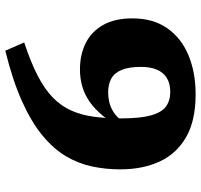

<svg xmlns="http://www.w3.org/2000/svg" viewBox="-37 -714 776 742"><g transform="rotate(90 351.0 -343.0)"><path d="M176 24.5 144 -48.5Q220 -73.5 272.2 -100.5Q324.5 -127.5 357 -159.2Q389.5 -191 407 -230Q424.5 -269 431 -316.8Q437.5 -364.5 437.5 -423.5Q437.5 -496.5 426 -538Q414.5 -579.5 391.8 -596.2Q369 -613 335 -613Q302.5 -613 281 -599.5Q259.5 -586 249 -560.8Q238.5 -535.5 238.5 -499.5Q238.5 -453.5 250 -425.5Q261.5 -397.5 283.5 -385.2Q305.5 -373 337 -373Q356 -373 373.2 -377Q390.5 -381 405.5 -389.2Q420.5 -397.5 433.5 -410.5Q446.5 -423.5 457 -441.5L477.5 -431Q454.5 -386 428.5 -354Q402.5 -322 374 -302Q345.5 -282 314.2 -273Q283 -264 249 -264Q190 -264 145.5 -286.8Q101 -309.5 76 -354.5Q51 -399.5 51 -466.5Q51 -547 89.2 -601.5Q127.5 -656 193.8 -683.5Q260 -711 345 -711Q446 -711 510 -674.2Q574 -637.5 604.2 -572Q634.5 -506.5 634.5 -419.5Q634.5 -363 623.2 -310.2Q612 -257.5 583.5 -209.5Q555 -161.5 503.5 -119Q452 -76.5 371.8 -40.2Q291.5 -4 176 24.5Z"/></g></svg>

Font: Newsreader 9pt
Style: Bold
Weight: 700
Designer: Hugues Gentile
Foundry: Production Type
Version: Version 1.003